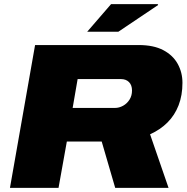

<svg xmlns="http://www.w3.org/2000/svg" viewBox="-20 -905 901 925"><path d="M28 0 149 -688H648Q720 -688 766.5 -663.5Q813 -639 836 -597.5Q859 -556 859 -506Q859 -446 840.5 -398Q822 -350 787 -315Q752 -280 703 -258L792 0H535L470 -223H302L262 0ZM330 -385H534Q554 -385 573 -395.5Q592 -406 604 -425Q616 -444 616 -469Q616 -495 601.5 -509.5Q587 -524 563 -524H354ZM400 -752 515 -885H740L742 -881L550 -752Z"/></svg>

Font: Archivo SemiExpanded Black
Style: Italic
Weight: 900
Width: 6
Italic angle: -10°
Designer: Hector Gatti
Foundry: Omnibus-Type
Version: Version 2.001